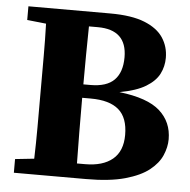

<svg xmlns="http://www.w3.org/2000/svg" viewBox="-49 -706 749 755"><g transform="rotate(5 325.5 -328.5)"><path d="M309 -317H275Q275 -247 275.5 -183.5Q276 -120 277 -58H309Q379 -58 417.5 -90Q456 -122 456 -186Q456 -254 419.5 -285.5Q383 -317 309 -317ZM312 -599H277Q276 -543 275.5 -485.5Q275 -428 275 -370H303Q367 -370 397 -400.5Q427 -431 427 -490Q427 -599 312 -599ZM33 -603V-657H356Q441 -657 492 -636.5Q543 -616 566 -581Q589 -546 589 -502Q589 -468 574 -438.5Q559 -409 522 -386.5Q485 -364 419 -352Q531 -339 579.5 -295.5Q628 -252 628 -184Q628 -153 614 -120.5Q600 -88 566 -61Q532 -34 471.5 -17Q411 0 318 0H33V-54L108 -62Q110 -124 110 -187Q110 -250 110 -314V-343Q110 -405 110 -468.5Q110 -532 108 -595Z"/></g></svg>

Font: Source Serif Pro
Style: Bold
Weight: 700
Designer: Frank Grießhammer
Foundry: Adobe Systems Incorporated
Version: Version 3.001;hotconv 1.0.111;makeotfexe 2.5.65597